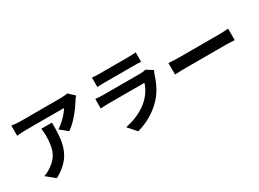

<svg xmlns="http://www.w3.org/2000/svg" viewBox="-32 -1425 2932 2171"><g transform="rotate(-30 1434.0 -339.0)"><path d="M384 -518C389 -488 391 -462 391 -432C391 -275 368 -174 247 -90C211 -64 177 -48 146 -37L257 54C518 -86 523 -281 523 -518ZM837 -718C819 -712 767 -709 740 -709H225C185 -709 144 -713 108 -719V-586C153 -590 185 -593 225 -593H723C698 -546 623 -462 547 -415L645 -336C740 -402 831 -523 876 -598C884 -612 902 -635 913 -647Z M1735 -509C1722 -503 1696 -499 1665 -499H1192C1162 -499 1121 -501 1081 -505V-380C1121 -384 1169 -385 1192 -385H1654C1593 -194 1412 -91 1224 -53L1319 55C1442 21 1564 -44 1661 -151C1732 -230 1773 -323 1802 -416C1806 -426 1814 -444 1820 -456ZM1169 -610C1197 -612 1238 -613 1269 -613H1635C1669 -613 1714 -612 1740 -610V-733C1713 -729 1666 -728 1637 -728H1269C1236 -728 1196 -729 1169 -733Z M2000 -293C2035 -295 2099 -297 2154 -297H2667C2707 -297 2756 -293 2779 -293V-443C2754 -441 2711 -437 2667 -437H2154C2104 -437 2034 -440 2000 -443Z"/></g></svg>

Font: Kinto Sans
Style: Bold
Weight: 700
Designer: Authors: Ryoko NISHIZUKA  (kana & ideographs); Paul D. Hunt (Latin, Greek & Cyrillic); Wenlong ZHANG  (bopomofo); Sandol
Foundry: Adobe Systems Incorporated, ookami Inc.
Version: Version 0.001